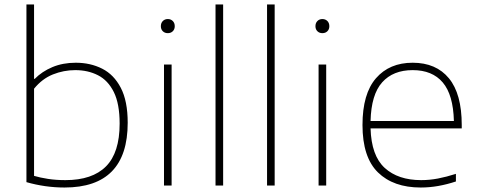

<svg xmlns="http://www.w3.org/2000/svg" viewBox="-20 -828 2134 857"><path d="M268 9Q182 9 98 -15V-808H132V-476H135Q167.5 -509 214 -528.5Q260.5 -548 318 -548Q383.5 -548 436 -521.5Q488.5 -495 519.2 -436Q550 -377 550 -280Q550 9 268 9ZM272 -24Q392 -24 453 -85.2Q514 -146.5 514 -276Q514 -365 488 -417.2Q462 -469.5 417.2 -492.2Q372.5 -515 316 -515Q264.5 -515 216.2 -495.8Q168 -476.5 132 -432V-43Q159 -35 194.5 -29.5Q230 -24 272 -24Z M712 0V-540H746V0ZM729 -680Q715.5 -680 706.8 -688.5Q698 -697 698 -711Q698 -725.5 706.8 -734.2Q715.5 -743 729 -743Q742.5 -743 751.2 -734.2Q760 -725.5 760 -711Q760 -697 751.2 -688.5Q742.5 -680 729 -680Z M942 0V-808H976V0Z M1172 0V-808H1206V0Z M1402 0V-540H1436V0ZM1419 -680Q1405.5 -680 1396.8 -688.5Q1388 -697 1388 -711Q1388 -725.5 1396.8 -734.2Q1405.5 -743 1419 -743Q1432.5 -743 1441.2 -734.2Q1450 -725.5 1450 -711Q1450 -697 1441.2 -688.5Q1432.5 -680 1419 -680Z M1858 9Q1736 9 1667 -58.5Q1598 -126 1598 -270Q1598 -409.5 1658.2 -478.8Q1718.5 -548 1822 -548Q1926.5 -548 1983.8 -478.5Q2041 -409 2041 -270V-255H1634Q1637.5 -133 1697.2 -78.5Q1757 -24 1860 -24Q1897 -24 1935 -31.2Q1973 -38.5 2015 -52V-18Q1974 -4.5 1935.5 2.2Q1897 9 1858 9ZM1822 -515Q1734.5 -515 1685.8 -460.5Q1637 -406 1634 -288H2006Q2003 -405 1956.2 -460Q1909.5 -515 1822 -515Z"/></svg>

Font: Encode Sans Expanded Thin
Style: Regular
Weight: 100
Width: 7
Designer: Multiple Designers
Foundry: Impallari Type
Version: Version 3.000; ttfautohint (v1.8.3) -l 8 -r 50 -G 200 -x 14 